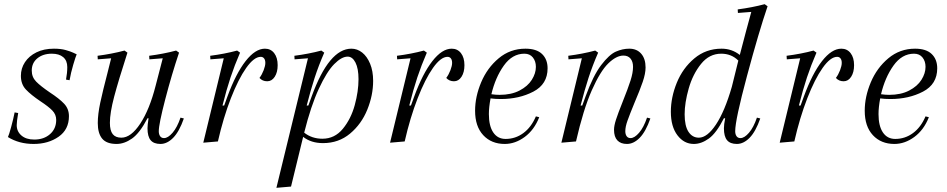

<svg xmlns="http://www.w3.org/2000/svg" viewBox="-20 -677 4534 919"><path d="M218 -235Q264 -205 287 -180.5Q310 -156 310 -121Q310 -57 260.5 -22.5Q211 12 141 12Q71 12 18 -21Q23 -31 33.5 -69.5Q44 -108 50 -139L67 -136Q60 -95 60 -78Q60 -48 82.5 -28.5Q105 -9 144 -9Q190 -9 219.5 -35Q249 -61 249 -103Q249 -129 230.5 -148Q212 -167 174 -192Q128 -223 104 -248.5Q80 -274 80 -314Q80 -350 99.5 -379.5Q119 -409 154.5 -426.5Q190 -444 238 -444Q271 -444 294 -437.5Q317 -431 330 -425Q343 -419 347 -417Q342 -406 330.5 -367Q319 -328 313 -293L296 -296Q302 -328 302 -356Q302 -387 282.5 -403.5Q263 -420 228 -420Q186 -420 159 -398Q132 -376 132 -339Q132 -308 153 -286.5Q174 -265 218 -235Z M691 -111H686Q649 -40 612 -14Q575 12 538 12Q490 12 469 -13.5Q448 -39 448 -88Q448 -130 460 -186Q472 -242 495 -330L512 -398L448 -393L447 -410Q516 -419 576 -435L590 -425Q547 -292 526.5 -214.5Q506 -137 506 -89Q506 -52 519.5 -35Q533 -18 561 -18Q607 -18 651.5 -85.5Q696 -153 725 -267L759 -398L695 -393L694 -410Q763 -419 823 -435L837 -425Q802 -321 771 -202Q740 -83 740 -49Q740 -34 746.5 -25Q753 -16 765 -16Q784 -16 806 -41.5Q828 -67 844 -114L860 -110Q838 -47 809 -17.5Q780 12 748 12Q716 12 701 -6Q686 -24 686 -63Q686 -78 691 -111Z M1045 -172H1053L1069 -216Q1109 -325 1155.5 -384.5Q1202 -444 1248 -444Q1276 -444 1292.5 -422.5Q1309 -401 1309 -365Q1309 -331 1295 -309.5Q1281 -288 1259 -288Q1236 -288 1222 -304Q1234 -320 1242 -341Q1250 -362 1250 -376Q1250 -390 1244 -397.5Q1238 -405 1228 -405Q1196 -405 1158.5 -352Q1121 -299 1085 -206.5Q1049 -114 1023 0L953 6L1051 -398L987 -393L986 -410Q1056 -419 1115 -435L1129 -425Q1103 -365 1083.5 -306.5Q1064 -248 1045 -172Z M1766 -290Q1766 -221 1738 -152Q1710 -83 1655.5 -37.5Q1601 8 1526 8Q1469 8 1431 -22L1373 216L1303 222L1454 -398L1390 -393L1389 -410Q1458 -419 1518 -435L1532 -425Q1505 -363 1486 -304.5Q1467 -246 1448 -172H1456L1472 -216Q1555 -444 1662 -444Q1690 -444 1713.5 -425.5Q1737 -407 1751.5 -372Q1766 -337 1766 -290ZM1696 -298Q1696 -349 1681.5 -377.5Q1667 -406 1644 -406Q1615 -406 1579.5 -370Q1544 -334 1506 -252Q1468 -170 1436 -42Q1473 -13 1523 -13Q1582 -13 1621 -60.5Q1660 -108 1678 -174Q1696 -240 1696 -298Z M1939 -172H1947L1963 -216Q2003 -325 2049.5 -384.5Q2096 -444 2142 -444Q2170 -444 2186.5 -422.5Q2203 -401 2203 -365Q2203 -331 2189 -309.5Q2175 -288 2153 -288Q2130 -288 2116 -304Q2128 -320 2136 -341Q2144 -362 2144 -376Q2144 -390 2138 -397.5Q2132 -405 2122 -405Q2090 -405 2052.5 -352Q2015 -299 1979 -206.5Q1943 -114 1917 0L1847 6L1945 -398L1881 -393L1880 -410Q1950 -419 2009 -435L2023 -425Q1997 -365 1977.5 -306.5Q1958 -248 1939 -172Z M2328 -206Q2320 -163 2320 -131Q2320 -74 2341 -43Q2362 -12 2400 -12Q2447 -12 2485 -40Q2523 -68 2545 -120L2561 -116Q2537 -55 2491.5 -21.5Q2446 12 2396 12Q2332 12 2293 -30Q2254 -72 2254 -147Q2254 -214 2283 -283Q2312 -352 2367 -398Q2422 -444 2495 -444Q2548 -444 2574.5 -418.5Q2601 -393 2601 -350Q2601 -274 2533 -238.5Q2465 -203 2377 -203Q2350 -203 2328 -206ZM2332 -226Q2353 -223 2371 -223Q2427 -223 2466.5 -243.5Q2506 -264 2525.5 -295Q2545 -326 2545 -357Q2545 -384 2530.5 -402Q2516 -420 2490 -420Q2432 -420 2391.5 -363Q2351 -306 2332 -226Z M2998 -16Q3017 -16 3039 -41.5Q3061 -67 3077 -114L3093 -110Q3071 -47 3042 -17.5Q3013 12 2981 12Q2951 12 2935 -5Q2919 -22 2919 -56Q2919 -75 2928.5 -104.5Q2938 -134 2960 -189Q2986 -254 2998 -291.5Q3010 -329 3010 -357Q3010 -382 2998 -396.5Q2986 -411 2964 -411Q2930 -411 2891.5 -373.5Q2853 -336 2812.5 -244.5Q2772 -153 2737 0L2667 6L2765 -398L2701 -393L2700 -410Q2769 -419 2829 -435L2843 -425Q2816 -363 2797 -304.5Q2778 -246 2759 -172H2767L2783 -216Q2819 -315 2857.5 -365.5Q2896 -416 2928 -430Q2960 -444 2992 -444Q3028 -444 3049 -420Q3070 -396 3070 -354Q3070 -325 3056.5 -285.5Q3043 -246 3017 -185Q2994 -129 2983.5 -99.5Q2973 -70 2973 -49Q2973 -34 2979.5 -25Q2986 -16 2998 -16Z M3603 -114 3619 -110Q3597 -47 3568 -17.5Q3539 12 3507 12Q3475 12 3460 -6Q3445 -24 3445 -63Q3445 -80 3451 -111H3445Q3409 -40 3373 -14Q3337 12 3301 12Q3254 12 3222.5 -29.5Q3191 -71 3191 -142Q3191 -211 3219.5 -281Q3248 -351 3303.5 -397.5Q3359 -444 3434 -444Q3483 -444 3521 -414Q3553 -537 3576 -620L3512 -615L3511 -632Q3580 -641 3640 -657L3654 -647Q3612 -524 3555.5 -313.5Q3499 -103 3499 -49Q3499 -34 3505.5 -25Q3512 -16 3524 -16Q3543 -16 3565 -41.5Q3587 -67 3603 -114ZM3483 -262 3514 -387Q3481 -420 3432 -420Q3375 -420 3335.5 -371Q3296 -322 3276.5 -253.5Q3257 -185 3257 -130Q3257 -74 3275.5 -46Q3294 -18 3325 -18Q3365 -18 3407 -81Q3449 -144 3483 -262Z M3804 -172H3812L3828 -216Q3868 -325 3914.5 -384.5Q3961 -444 4007 -444Q4035 -444 4051.5 -422.5Q4068 -401 4068 -365Q4068 -331 4054 -309.5Q4040 -288 4018 -288Q3995 -288 3981 -304Q3993 -320 4001 -341Q4009 -362 4009 -376Q4009 -390 4003 -397.5Q3997 -405 3987 -405Q3955 -405 3917.5 -352Q3880 -299 3844 -206.5Q3808 -114 3782 0L3712 6L3810 -398L3746 -393L3745 -410Q3815 -419 3874 -435L3888 -425Q3862 -365 3842.5 -306.5Q3823 -248 3804 -172Z M4193 -206Q4185 -163 4185 -131Q4185 -74 4206 -43Q4227 -12 4265 -12Q4312 -12 4350 -40Q4388 -68 4410 -120L4426 -116Q4402 -55 4356.5 -21.5Q4311 12 4261 12Q4197 12 4158 -30Q4119 -72 4119 -147Q4119 -214 4148 -283Q4177 -352 4232 -398Q4287 -444 4360 -444Q4413 -444 4439.5 -418.5Q4466 -393 4466 -350Q4466 -274 4398 -238.5Q4330 -203 4242 -203Q4215 -203 4193 -206ZM4197 -226Q4218 -223 4236 -223Q4292 -223 4331.5 -243.5Q4371 -264 4390.5 -295Q4410 -326 4410 -357Q4410 -384 4395.5 -402Q4381 -420 4355 -420Q4297 -420 4256.5 -363Q4216 -306 4197 -226Z"/></svg>

Font: Arapey
Style: Italic
Weight: 400
Italic angle: -12°
Designer: Eduardo Rodriguez Tunni
Foundry: Eduardo Rodriguez Tunni
Version: Version 3.000